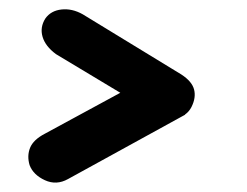

<svg xmlns="http://www.w3.org/2000/svg" viewBox="-20 -440 534 415"><path d="M380 -192 127 -53Q102 -39 77 -50.5Q52 -62 44 -83Q38 -103 45 -120.5Q52 -138 77 -151L335 -291ZM314 -195 101 -323Q78 -340 72 -360.5Q66 -381 78 -400Q90 -417 113 -419.5Q136 -422 159 -409L372 -279Q395 -264 399.5 -246.5Q404 -229 394 -209Q384 -189 360 -184.5Q336 -180 314 -195Z"/></svg>

Font: Edu NSW ACT Foundation
Style: Bold
Weight: 700
Version: Version 1.003